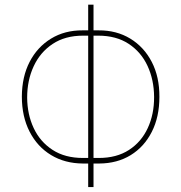

<svg xmlns="http://www.w3.org/2000/svg" viewBox="-20 -760 766 811"><path d="M329.1 -631.8H396.5Q472.2 -632.3 530.3 -596.9Q588.4 -561.5 621.1 -498.3Q653.8 -435.1 653.3 -350.6Q653.3 -266.1 621.1 -202.9Q588.9 -139.6 532 -104.7Q475.1 -69.8 399.4 -69.3H330.1Q253.9 -69.8 195.8 -105Q137.7 -140.1 105 -203.9Q72.3 -267.6 72.3 -352.5Q72.8 -436 105.2 -498.8Q137.7 -561.5 195.6 -596.9Q253.4 -632.3 329.1 -631.8ZM331.1 -609.4Q254.9 -609.4 202.1 -574.2Q149.4 -539.1 122.1 -479.7Q94.7 -420.4 94.7 -347.7Q95.2 -276.9 122.3 -219Q149.4 -161.1 201.9 -127Q254.4 -92.8 330.1 -92.8H397.5Q472.7 -92.8 524.9 -126.7Q577.1 -160.6 604.2 -219.2Q631.3 -277.8 630.9 -350.6Q630.4 -422.9 603.3 -481.4Q576.2 -540 523.7 -574.7Q471.2 -609.4 394.5 -609.4ZM375 -740.2V30.3H352.5V-740.2Z"/></svg>

Font: Inter Tight Thin
Style: Regular
Weight: 250
Designer: Rasmus Andersson
Foundry: rsms
Version: Version 3.004